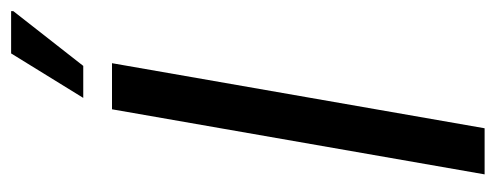

<svg xmlns="http://www.w3.org/2000/svg" viewBox="-300 -614 913 354"><g transform="rotate(-90 157.0 -436.5)"><path d="M13 0 133 -687H218L98 0ZM154 -740 236 -873H314V-869L213 -740Z"/></g></svg>

Font: Archivo ExtraCondensed
Style: Italic
Weight: 400
Width: 2
Italic angle: -10°
Designer: Hector Gatti
Foundry: Omnibus-Type
Version: Version 2.001